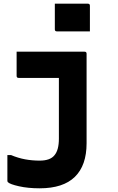

<svg xmlns="http://www.w3.org/2000/svg" viewBox="-20 -820 640 1040"><path d="M438 -540Q449 -540 449 -529V-44Q449 76 385.5 138Q322 200 195 200Q132 200 83 189Q34 178 23 167Q20 164 20 159V20H40Q78 36 116 43Q154 50 195 50Q252 50 275 21Q299 -7 299 -69V-398H81Q70 -398 70 -409V-540ZM277 -800H456Q467 -800 467 -789V-650H288Q277 -650 277 -661Z"/></svg>

Font: Recursive Mn Lnr St XBd
Style: Regular
Weight: 800
Monospace: yes
Version: Version 1.079;hotconv 1.0.112;makeotfexe 2.5.65598; ttfautoh